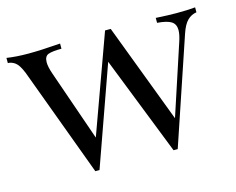

<svg xmlns="http://www.w3.org/2000/svg" viewBox="-79 -634 928 754"><g transform="rotate(-15 385.0 -257.0)"><path d="M767 -515V-495Q746 -492 730 -476.5Q714 -461 702 -425L557 5H540L382 -397L239 5H222L58 -438Q44 -473 29.5 -483.5Q15 -494 0 -494V-515Q39 -509 88 -509Q138 -509 218 -515V-494Q181 -494 164.5 -488Q148 -482 148 -457Q148 -439 158 -410L258 -122L402 -519H425L578 -115L672 -401Q681 -428 681 -446Q681 -470 664 -481Q647 -492 607 -495V-515Q660 -512 691 -512Q735 -512 767 -515Z"/></g></svg>

Font: Myanmar April Display
Style: Regular
Weight: 400
Designer: Khon Soe Zaw Thu
Foundry: Myanmar OS
Version: Version 2.50 April 12, 2019